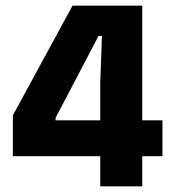

<svg xmlns="http://www.w3.org/2000/svg" viewBox="-20 -659 611 679"><path d="M334.5 0V-366L340.5 -532H328.5L176.5 -242V-180L117 -233.5H554.5V-106.5H25.5V-251L236.5 -639H483V0Z"/></svg>

Font: Anek Gujarati
Style: Bold
Weight: 700
Version: Version 1.003